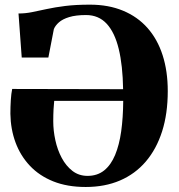

<svg xmlns="http://www.w3.org/2000/svg" viewBox="-20 -772 748 804"><path d="M339 11Q261.5 11 203 -12.5Q144.5 -36 105 -78Q65.5 -120 45 -175.5Q24.5 -231 23.5 -295.5Q23.5 -323.5 25.2 -352Q27 -380.5 31 -399.5L495.5 -398.5Q494 -498 477.2 -567Q460.5 -636 426.8 -672.5Q393 -709 340.5 -709Q297.5 -709 269.8 -700.5Q242 -692 226.8 -678.5Q211.5 -665 205.5 -650L182.5 -531H71L57.5 -715.5Q86 -715.5 114.2 -721.2Q142.5 -727 176 -734.2Q209.5 -741.5 253.2 -747Q297 -752.5 356.5 -752.5Q434.5 -752.5 495.2 -727.2Q556 -702 597.8 -654.8Q639.5 -607.5 661 -540.8Q682.5 -474 682.5 -390.5Q682.5 -296 658.8 -221.8Q635 -147.5 590.5 -95.5Q546 -43.5 482.5 -16.2Q419 11 339 11ZM346.5 -35.5Q387.5 -35.5 416 -58.2Q444.5 -81 462 -123Q479.5 -165 487.5 -222.2Q495.5 -279.5 496 -349.5H207Q205.5 -336 204.2 -314Q203 -292 203 -264Q203 -225 211.8 -184.8Q220.5 -144.5 238.5 -110.8Q256.5 -77 283.5 -56.2Q310.5 -35.5 346.5 -35.5Z"/></svg>

Font: Merriweather 96pt ExtraBold
Style: Regular
Weight: 800
Version: Version 2.100